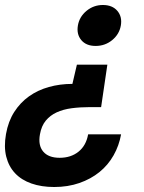

<svg xmlns="http://www.w3.org/2000/svg" viewBox="-20 -586 578 769"><path d="M465 -48Q457 -3 435 36Q413 75 378.5 103Q344 131 298 147Q252 163 197 163Q146 163 106 149Q66 135 40.5 108Q15 81 5 41.5Q-5 2 4 -49Q13 -100 37 -137.5Q61 -175 96 -200Q131 -225 175.5 -237.5Q220 -250 270 -250L288 -327H410L385 -157H340Q301 -157 267 -152.5Q233 -148 207 -136Q181 -124 163.5 -103Q146 -82 140 -48Q132 -4 153 21Q174 46 219 46Q264 46 294.5 21.5Q325 -3 333 -48ZM292 -484Q298 -519 326.5 -542.5Q355 -566 392 -566Q430 -566 450 -542.5Q470 -519 464 -484Q458 -449 429.5 -425.5Q401 -402 363 -402Q325 -402 305.5 -425.5Q286 -449 292 -484Z"/></svg>

Font: SVN-Poppins SemiBold
Style: Italic
Weight: 600
Italic angle: -10°
Designer: Ninad Kale (Devanagari), Jonny Pinhorn (Latin)
Foundry: Indian Type Foundry
Version: Version 3.002 2017; ttfautohint (v1.8.3)